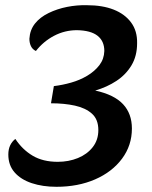

<svg xmlns="http://www.w3.org/2000/svg" viewBox="-20 -699 584 738"><path d="M197 19Q144 19 102 5Q60 -9 36 -36.5Q12 -64 12 -105Q12 -125 19 -140Q26 -155 39 -165Q66 -124 105.5 -100.5Q145 -77 202 -77Q244 -77 279.5 -91.5Q315 -106 336.5 -133.5Q358 -161 358 -199Q358 -240 333.5 -262Q309 -284 268 -293Q227 -302 176 -302L187 -368Q220 -372 253.5 -381.5Q287 -391 315.5 -408Q344 -425 362 -448.5Q380 -472 381 -503Q381 -541 355 -561.5Q329 -582 276 -583Q229 -583 188 -561.5Q147 -540 118 -503Q105 -509 99 -521.5Q93 -534 93 -550Q95 -584 114.5 -608.5Q134 -633 167 -649Q200 -665 238 -672.5Q276 -680 314 -679Q374 -679 417 -662Q460 -645 484 -612.5Q508 -580 507 -533Q507 -484 485.5 -448Q464 -412 427.5 -388Q391 -364 346 -351Q419 -335 453 -298.5Q487 -262 487 -205Q487 -140 449 -89Q411 -38 345.5 -9.5Q280 19 197 19Z"/></svg>

Font: Sansita Swashed Light Medium
Style: Regular
Weight: 500
Version: Version 1.003